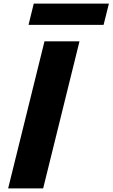

<svg xmlns="http://www.w3.org/2000/svg" viewBox="-20 -1038 620 1058"><path d="M418 -810.1 217.8 0H24.9L225.1 -810.1ZM580.1 -1018.1 550.8 -900.9H137.2L166 -1018.1Z"/></svg>

Font: Sinkin Sans 800 Black Italic
Style: Regular
Weight: 900
Italic angle: -112°
Designer: Keith Bates
Foundry: K-Type
Version: Sinkin Sans (version 1.0)  by Keith Bates   •   © 2014   www